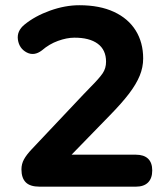

<svg xmlns="http://www.w3.org/2000/svg" viewBox="-20 -700 621 720"><path d="M60.4 -64.8Q60.4 -84.9 69.8 -102.2Q79.2 -119.5 98.8 -140.2L291.2 -344.1L318 -371.9Q352.6 -406.7 365.1 -425.3Q377.7 -444 377.7 -468.6Q377.7 -513 346.4 -536.1Q315 -559.1 258.1 -558.7Q230.2 -558.5 197.5 -546.7Q164.9 -535 137.3 -511.2Q108 -488.7 80 -503.4Q52.1 -518.2 47.2 -550.9Q42.4 -583.6 71.7 -607.6Q111.1 -639.9 167.7 -660.2Q224.2 -680.4 277.4 -680.4Q353.7 -680.4 407.3 -655.5Q460.9 -630.6 488.9 -585.6Q516.9 -540.6 516.9 -480.5Q516.9 -448 504 -416.3Q491.1 -384.6 463.9 -348.8Q436.7 -313.1 390.9 -266.4L211.3 -81.8V-119.9H489.6Q519.4 -119.9 535.2 -105Q550.9 -90 550.9 -60.8Q550.9 -31.5 535.2 -15.7Q519.4 0 489.6 0H128.5Q92.8 0 76.6 -16.3Q60.4 -32.7 60.4 -64.8Z"/></svg>

Font: SN Pro Thin
Style: Regular
Weight: 200
Designer: Tobias Whetton
Foundry: Supernotes
Version: Version 1.003;Glyphs 3.3 (3324)